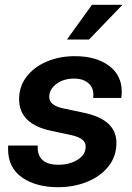

<svg xmlns="http://www.w3.org/2000/svg" viewBox="-20 -758 545 790"><path d="M218.3 12.2Q128.4 12.2 70.8 -27.8Q13.2 -67.9 13.2 -144.5Q13.2 -147.9 13.2 -151.6Q13.2 -155.3 13.7 -159.2H135.3Q130.9 -80.1 221.2 -80.1Q265.6 -80.1 299.1 -100.6Q332.5 -121.1 332.5 -154.8Q332.5 -173.3 317.6 -184.3Q302.7 -195.3 275.4 -201.7L190.4 -219.7Q58.6 -248 58.6 -349.6Q58.6 -402.8 89.4 -442.6Q120.1 -482.4 172.1 -504.6Q224.1 -526.9 288.1 -526.9Q375 -526.9 428 -487.8Q481 -448.7 481 -380.4Q481 -370.1 479 -355H363.3Q368.2 -392.6 346.2 -413.6Q324.2 -434.6 285.2 -434.6Q240.7 -434.6 211.7 -412.4Q182.6 -390.1 182.6 -359.4Q182.6 -324.7 238.3 -312.5L327.6 -293.5Q459 -265.1 459 -170.4Q459 -114.7 426.5 -73.7Q394 -32.7 339.4 -10.3Q284.7 12.2 218.3 12.2ZM255.4 -595.2 358.4 -738.3H483.9L346.2 -595.2Z"/></svg>

Font: Inter Display SemiBold
Style: Italic
Weight: 600
Italic angle: -9.39999°
Designer: Rasmus Andersson
Foundry: rsms
Version: Version 4.000;git-a52131595